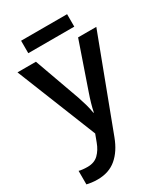

<svg xmlns="http://www.w3.org/2000/svg" viewBox="-224 -790 983 1128"><g transform="rotate(-30 267.5 -225.5)"><path d="M0.5 -540.5H125.5L236.3 -231.9Q247.1 -199.7 255.4 -170.4Q263.7 -141.1 268.1 -111.8H271Q275.9 -137.2 284.9 -168.5Q293.9 -199.7 305.2 -231.9L411.6 -540.5H535.2L303.2 74.2Q273.4 153.8 222.4 197Q171.4 240.2 95.2 240.2Q70.8 240.2 52.7 237.5Q34.7 234.9 22 231.9V140.1Q32.2 143.1 47.6 144.8Q63 146.5 80.1 146.5Q126 146.5 153.8 119.4Q181.6 92.3 197.3 49.3L216.3 -1.5ZM423.8 -690.9V-606.4H111.8V-690.9Z"/></g></svg>

Font: Open Sans SemiBold
Style: Regular
Weight: 600
Designer: Monotype Design Team
Foundry: Monotype Imaging Inc.
Version: Version 3.003; ttfautohint (v1.8.4)